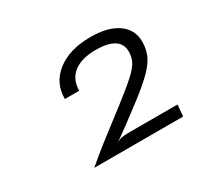

<svg xmlns="http://www.w3.org/2000/svg" viewBox="-98 -1044 796 739"><g transform="rotate(-30 300.0 -674.0)"><path d="M131.5 -452.5Q151.5 -470 169 -484.2Q186.5 -498.5 207.8 -515.2Q229 -532 259.5 -555.2Q290 -578.5 336 -614Q395 -659.5 423.8 -686.2Q452.5 -713 461.5 -732.2Q470.5 -751.5 470.5 -774Q470.5 -809 442.8 -826Q415 -843 363 -843Q300.5 -843 265.5 -816.5Q230.5 -790 229.5 -738.5H166Q165.5 -809.5 221.2 -852.8Q277 -896 370.5 -896Q448 -896 491.2 -865.2Q534.5 -834.5 534.5 -780.5Q534.5 -749 522.8 -722Q511 -695 482 -665.8Q453 -636.5 401 -596.5Q353.5 -560 317.5 -533.5Q281.5 -507 253.5 -487.5Q268.5 -498 280.5 -500.8Q292.5 -503.5 313.5 -503.5H531L526.5 -452.5Z"/></g></svg>

Font: Spline Sans Mono Light
Style: Italic
Weight: 300
Italic angle: -4°
Monospace: yes
Version: Version 1.004